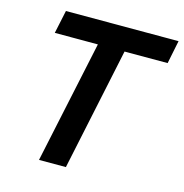

<svg xmlns="http://www.w3.org/2000/svg" viewBox="-105 -807 865 904"><g transform="rotate(15 327.5 -355.0)"><path d="M165 0H296L422 -597H632L655 -710H106L82 -597H292Z"/></g></svg>

Font: Geist SemiBold
Style: Italic
Weight: 600
Italic angle: -12°
Designer: Basement.studio, Andrés Briganti, Mateo Zaragoza
Foundry: Basement.studio, Vercel, Andrés Briganti, Guido Ferreyra, Mateo Zaragoza
Version: Version 1.500